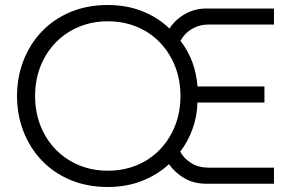

<svg xmlns="http://www.w3.org/2000/svg" viewBox="-20 -733 1159 766"><path d="M410 13Q328 13 261 -15Q194 -43 146.5 -93Q99 -143 73.5 -209Q48 -275 48 -350Q48 -425 73.5 -491Q99 -557 146.5 -607Q194 -657 261 -685Q328 -713 410 -713Q486 -713 548.5 -688Q611 -663 656 -619Q680 -656 719 -677.5Q758 -699 802 -699H1073V-635H810Q775 -635 745.5 -617.5Q716 -600 700 -570Q760 -493 768 -388H1035V-324H768Q766 -268 748 -218Q730 -168 699 -128Q714 -100 743.5 -82Q773 -64 814 -64H1073V0H803Q754 0 716.5 -21.5Q679 -43 654 -78Q609 -36 547 -11.5Q485 13 410 13ZM410 -52Q473 -52 526 -74Q579 -96 618 -136.5Q657 -177 678.5 -231.5Q700 -286 700 -350Q700 -414 678.5 -468.5Q657 -523 618 -563.5Q579 -604 526 -626Q473 -648 410 -648Q348 -648 295 -626Q242 -604 202.5 -563.5Q163 -523 141.5 -468.5Q120 -414 120 -350Q120 -286 141.5 -231.5Q163 -177 202.5 -136.5Q242 -96 295 -74Q348 -52 410 -52Z"/></svg>

Font: MuseoModerno SemiBold Light
Style: Regular
Weight: 300
Version: Version 1.001